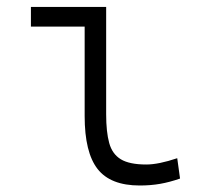

<svg xmlns="http://www.w3.org/2000/svg" viewBox="-20 -538 626 567"><path d="M392.6 9.8Q306.2 9.8 268.1 -39.1Q230 -87.9 230 -195.3V-459.5H71.3V-517.6H293.5V-200.2Q293.5 -148.4 302.5 -115.7Q311.5 -83 336.9 -67.6Q362.3 -52.2 412.1 -52.2Q448.2 -52.2 503.4 -70.8L511.7 -10.7Q481 0 452.9 4.9Q424.8 9.8 392.6 9.8Z"/></svg>

Font: Caskaydia Cove Light
Style: Regular
Weight: 300
Monospace: yes
Designer: Aaron Bell
Foundry: Saja Typeworks
Version: Version 4.300; ttfautohint (v1.8.3)